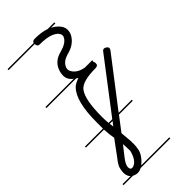

<svg xmlns="http://www.w3.org/2000/svg" viewBox="-250 -611 914 914"><g transform="rotate(-45 207.0 -153.5)"><path d="M315 239H115Q102 246 89 246Q79 246 70 242Q66 240 63 239H0V232H54Q41 219 41 197Q41 188 44.5 171Q48 154 69 128L128 48Q123 23 121 -14H0V-21H121Q121 -40 121 -63Q121 -203 168 -251Q178 -263 209 -274Q205 -276 199 -280H0V-287H190Q186 -290 182 -294Q165 -310 165 -332Q165 -354 175 -375Q192 -410 236.5 -421.5Q281 -433 295 -457Q299 -463 299 -471Q299 -479 291 -489Q265 -517 192 -517Q176 -517 176 -535H0V-542H176Q179 -553 194 -553Q239 -553 270 -542H315V-535H286Q303 -526 315 -514Q335 -494 335 -473.5Q335 -453 325 -438Q303 -402 253 -390Q218 -380 206 -357Q201 -349 201 -339Q201 -329 210 -317Q227 -294 265 -287H315V-280H312Q317 -275 317 -264Q317 -249 299 -249Q210 -249 186 -217Q157 -178 157 -63Q157 -43 159 -21H184L381 -279Q387 -287 393.5 -287Q400 -287 407 -281.5Q414 -276 414 -270Q414 -264 409 -258L227 -21H315V-14H222L168 57Q173 108 173 116V138Q173 152 169 171.5Q165 191 146 213Q136 224 126 232H315ZM96 150Q75 177 75 193.5Q75 210 87 210Q91 210 97 208Q125 197 138 147Q138 120 136 99ZM163 7 179 -14H160Z"/></g></svg>

Font: Gruenewald VA 1. Klasse
Style: Regular
Weight: 400
Designer: Peter Wiegel
Foundry: Peter Wiegel, nach dem Schriftentwurf von Dr. H. Gr¸newald
Version: Version 0.007